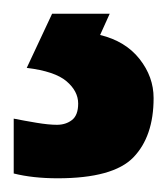

<svg xmlns="http://www.w3.org/2000/svg" viewBox="-64 -20 244 280"><path d="M160 123Q160 179 130.5 209.5Q101 240 20 240Q-16 240 -44 233V153Q-29 156 -11 159Q7 162 19 162Q32 162 41 155Q50 148 50 131Q50 113 33 98.5Q16 84 -25 79L12 0H96L82 31Q119 40 139.5 66Q160 92 160 123Z"/></svg>

Font: Noto Sans Sinhala UI Condensed
Style: Bold
Weight: 700
Width: 3
Designer: Jelle Bosma - Monotype Design Team
Foundry: Monotype Imaging Inc.
Version: Version 2.006; ttfautohint (v1.8.4.7-5d5b)